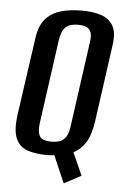

<svg xmlns="http://www.w3.org/2000/svg" viewBox="-52 -638 513 797"><g transform="rotate(5 204.0 -239.5)"><path d="M244 121 195 8Q188 9 181 9.5Q174 10 165 10Q119 10 84.5 -1Q50 -12 34.5 -46.5Q19 -81 29 -150L74 -467Q81 -521 106 -549.5Q131 -578 169.5 -589Q208 -600 256 -600Q304 -600 338 -588.5Q372 -577 388 -548.5Q404 -520 396 -467L352 -151Q344 -91 323.5 -58.5Q303 -26 273 -11L315 83ZM177 -47Q197 -47 212 -52Q227 -57 237.5 -72Q248 -87 252 -117L301 -470Q306 -500 299.5 -515Q293 -530 279.5 -535Q266 -540 247 -540Q228 -540 212.5 -535Q197 -530 187 -515Q177 -500 172 -470L123 -117Q120 -87 125.5 -72Q131 -57 145 -52Q159 -47 177 -47Z"/></g></svg>

Font: Alumni Sans Thin SemiBold
Style: Italic
Weight: 600
Italic angle: -8°
Version: Version 1.016